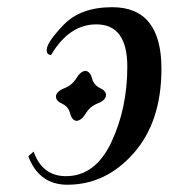

<svg xmlns="http://www.w3.org/2000/svg" viewBox="-20 -504 521 536"><path d="M193.8 -166.5Q180.7 -168 175.8 -187.3Q170.9 -206.5 153.6 -214.4Q136.2 -222.2 136.2 -234.4Q136.2 -248.5 161.1 -258.3Q181.6 -266.6 193.1 -285.6Q204.6 -304.7 218.3 -306.2Q231.9 -304.7 236.8 -285.6Q241.7 -266.6 258.8 -258.5Q275.9 -250.5 275.9 -238.8Q275.9 -224.1 251.5 -214.8Q231 -206.5 219.5 -187.3Q208 -168 193.8 -166.5ZM168 11.7Q89.4 11.7 59.1 -67.4L73.7 -81.1Q98.1 -12.2 164.1 -12.2Q246.1 -12.2 290.8 -106.9Q335.4 -201.7 335.4 -317.9Q335.4 -436 249 -436Q173.3 -436 122.6 -350.6Q110.4 -350.6 110.4 -364.7Q110.4 -385.7 157.7 -434.8Q205.1 -483.9 293.5 -483.9Q430.7 -483.9 430.7 -312Q430.7 -164.1 353 -76.2Q275.4 11.7 168 11.7Z"/></svg>

Font: Kelvinch
Style: Italic
Weight: 400
Italic angle: -10°
Designer: Paul James Miller
Foundry: High-Logic / Made with FontCreator
Version: Version 3.40;July 22, 2017;FontCreator 11.0.0.2388 64-bit